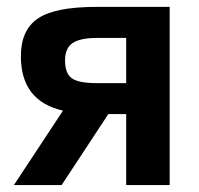

<svg xmlns="http://www.w3.org/2000/svg" viewBox="-20 -532 572 552"><path d="M20 0 161.1 -213.9Q40 -241.7 40 -370.1Q40 -445.8 89.1 -479Q138.2 -512.2 256.8 -512.2H467.8V0H342.8V-204.1H291.5L157.2 0ZM167 -358.9Q167 -320.8 186.5 -306.9Q206.1 -293 258.8 -293H342.8V-422.9H258.8Q210 -422.9 188.5 -408Q167 -393.1 167 -358.9Z"/></svg>

Font: Clear Sans
Style: Bold
Weight: 700
Foundry: Intel Corporation
Version: Version 1.00